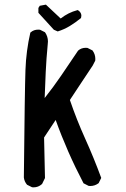

<svg xmlns="http://www.w3.org/2000/svg" viewBox="-20 -807 540 825"><path d="M144.5 -679.7Q147.5 -679.7 151.9 -679.2L173.3 -668.5Q186 -650.4 186 -628.9Q186 -623 185.1 -616.7Q179.2 -555.2 176.5 -497.8Q173.8 -440.4 171.9 -385.7Q209 -432.6 243.4 -482.9Q277.8 -533.2 315.4 -589.4Q329.1 -601.6 348.6 -601.6Q351.6 -601.6 356 -601.1L377.4 -590.3L378.4 -588.9Q389.6 -573.2 389.6 -553.7Q389.6 -550.8 389.2 -546.4L378.4 -525.4Q353 -486.3 328.1 -449.7Q303.2 -413.1 280.3 -377.4Q309.1 -293 345.9 -211.4Q382.8 -129.9 415 -42.5L403.8 -20Q387.7 -7.8 368.2 -7.8Q365.2 -7.8 360.8 -8.3L338.9 -19.5Q268.1 -154.8 219.2 -291.5L169.4 -216.3L173.3 -42L160.6 -16.1L159.7 -15.6Q144.5 -2 124.5 -2Q121.6 -2 117.7 -2.4L96.2 -13.2Q84.5 -26.9 82.5 -44.4V-44.9Q86.4 -424.8 89.4 -506.6Q92.3 -588.4 110.4 -667L111.8 -668Q125 -679.7 144.5 -679.7ZM145 -753.9V-772.9L150.9 -782.2L177.2 -787.1L240.7 -727.5Q273.9 -753.4 312 -763.2L314.5 -763.7Q319.3 -760.3 321.3 -758.3Q329.6 -750 329.6 -739.3Q329.6 -735.4 328.1 -729.5Q304.7 -710.4 280.5 -695.6Q256.3 -680.7 228 -671.9L211.4 -679.2L145 -752Z"/></svg>

Font: Bakudai
Style: Medium
Weight: 500
Version: Version 1.48